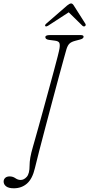

<svg xmlns="http://www.w3.org/2000/svg" viewBox="-84 -898 503 1084"><path d="M291.5 -621Q289 -612.5 277.2 -570.2Q265.5 -528 248.2 -464Q231 -400 211.2 -326Q191.5 -252 172.2 -179Q153 -106 137.2 -45.2Q121.5 15.5 113 51.5Q99 111.5 68.5 138.2Q38 165 -6 165Q-35.5 165 -49.5 154Q-63.5 143 -63.5 127Q-63.5 115 -54.8 106.5Q-46 98 -29.5 98Q-11.5 98 2.8 108Q17 118 32.5 118Q51.5 118 67.2 100.2Q83 82.5 83 37Q83 16.5 87.2 -8.8Q91.5 -34 102.5 -71.5Q103 -73 111 -101.2Q119 -129.5 131.8 -175.2Q144.5 -221 159.8 -276.5Q175 -332 190.5 -388.8Q206 -445.5 219.5 -495.5Q233 -545.5 241.8 -580Q250.5 -614.5 252 -625Q255.5 -647.5 250.5 -656.8Q245.5 -666 225.5 -668.5L191.5 -673Q172 -676 172 -688.5Q172 -700 198 -700H371Q388 -700 388 -691Q388 -680 368.5 -675L340.5 -667.5Q319.5 -662 309 -652.5Q298.5 -643 291.5 -621ZM395 -750Q388.5 -746.5 381.5 -752.5L304 -828.5L187 -752.5Q177 -746.5 172.5 -750Q167 -755 176.5 -764L295 -867Q309 -878.5 317.5 -878.5Q325.5 -878.5 332.5 -867L398 -764Q403 -755 395 -750Z"/></svg>

Font: Fraunces 9pt S100 Thin
Style: Italic
Weight: 100
Italic angle: -16°
Version: Version 1.000; ttfautohint (v1.8.3)